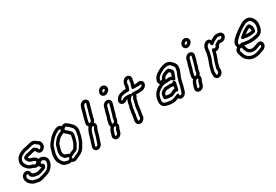

<svg xmlns="http://www.w3.org/2000/svg" viewBox="55 -1752 4081 2837"><g transform="rotate(-30 2096.0 -334.0)"><path d="M523 -410C523 -427 525 -447 512 -468C501 -487 484 -496 473 -502C453 -518 425 -546 372 -536C347 -531 324 -527 299 -518L284 -515C259 -511 236 -508 208 -496C176 -483 134 -463 111 -429C94 -404 75 -367 83 -320C83 -319 84 -318 84 -317C95 -279 117 -250 141 -227C156 -213 169 -208 181 -202C193 -196 214 -193 218 -191C226 -186 237 -181 244 -177C267 -166 288 -168 305 -176C308 -160 317 -145 335 -135C317 -126 292 -122 264 -112C253 -111 241 -109 233 -107C222 -110 205 -114 186 -116C177 -122 165 -130 161 -134V-139C159 -171 136 -203 96 -200C50 -197 15 -159 17 -109C18 -62 47 -24 78 -5C100 13 124 23 162 27C175 29 195 40 229 34C244 32 264 29 281 23C326 9 373 -1 411 -31C445 -58 474 -96 484 -150C496 -210 457 -249 418 -263C395 -273 374 -271 356 -263C353 -279 344 -294 326 -304C317 -309 306 -319 287 -325C275 -329 254 -333 251 -335C241 -342 233 -353 229 -360C235 -363 242 -367 250 -370C272 -373 296 -378 318 -384L337 -390C340 -391 347 -391 352 -392L362 -394C371 -386 372 -386 380 -381C382 -368 388 -356 398 -347C436 -314 481 -339 502 -363C513 -375 523 -392 523 -410ZM429 -392C429 -392 426 -406 426 -407C417 -426 408 -423 406 -424C401 -428 381 -449 363 -446L343 -442C335 -441 330 -440 323 -438L304 -432C285 -426 261 -422 240 -419C238 -419 235 -418 233 -417C213 -408 184 -402 176 -374C175 -350 187 -333 189 -330C197 -316 208 -306 214 -300C227 -286 259 -280 272 -277C280 -274 289 -267 303 -260C306 -258 311 -250 301 -236C292 -224 276 -216 267 -221C258 -225 250 -230 243 -235C227 -242 207 -246 202 -247C187 -255 183 -256 175 -263C155 -281 141 -303 133 -329C129 -358 138 -380 152 -401C164 -419 196 -437 228 -450C248 -459 265 -459 294 -466L311 -470H314C333 -477 356 -481 381 -486C412 -492 418 -482 443 -462C444 -461 446 -459 447 -459C470 -446 474 -446 473 -412C472 -409 470 -402 465 -396C450 -379 427 -375 429 -392ZM278 -64C298 -72 327 -77 353 -89C389 -99 390 -138 391 -142C393 -149 391 -157 387 -163C376 -178 360 -179 358 -180C355 -181 349 -186 358 -201C366 -215 385 -223 398 -217C399 -217 400 -216 401 -216C424 -208 442 -191 435 -160C428 -120 407 -92 380 -70C360 -55 333 -45 300 -35C278 -28 250 -20 221 -16C203 -13 195 -19 168 -23C136 -28 127 -30 108 -45C107 -46 106 -48 105 -48C86 -59 67 -83 67 -110C67 -130 76 -143 93 -148C108 -152 109 -150 111 -138C106 -92 162 -72 162 -72C166 -68 173 -66 178 -66C190 -66 211 -61 228 -57C241 -54 262 -62 269 -62C272 -62 276 -63 278 -64Z M868 -412C876 -401 886 -387 905 -377C910 -374 914 -371 921 -362C927 -355 934 -348 939 -342C943 -338 946 -335 947 -328C944 -311 941 -290 937 -276L930 -249C927 -239 920 -223 915 -206C906 -187 893 -168 884 -151L878 -140C871 -134 871 -133 869 -132C847 -123 830 -118 808 -105C804 -104 798 -101 791 -98C776 -113 749 -122 726 -126C720 -135 712 -145 707 -153C704 -158 704 -172 704 -186C703 -209 710 -220 717 -246C725 -269 730 -298 736 -307C766 -341 786 -376 833 -397C842 -399 857 -404 868 -412ZM895 -511C892 -515 889 -519 885 -522C853 -550 811 -533 791 -524C741 -502 690 -460 657 -417C643 -399 622 -378 608 -353C589 -320 585 -279 574 -250C555 -201 551 -120 578 -71C586 -56 595 -46 598 -40C602 -30 611 -23 617 -15C637 6 663 12 689 16C713 26 736 27 758 16C761 19 766 23 770 25C808 47 846 25 865 13C878 7 892 2 908 -5C954 -25 988 -60 1010 -105L1018 -119C1034 -142 1047 -165 1056 -199C1060 -210 1066 -225 1069 -237L1076 -264C1081 -284 1085 -306 1088 -328C1097 -378 1079 -420 1053 -447C1041 -458 1028 -474 1014 -487C1006 -494 999 -497 994 -501C983 -514 965 -528 940 -527C923 -527 908 -520 895 -511ZM790 -35C790 -35 800 -42 801 -43C808 -52 812 -54 826 -58C828 -59 831 -60 832 -61C849 -71 865 -77 887 -86C903 -92 911 -102 913 -104C916 -106 919 -109 920 -112L928 -128C938 -144 948 -160 956 -176L961 -186C966 -198 973 -219 978 -237L985 -264C989 -281 994 -305 996 -319C1000 -340 993 -349 992 -354C990 -363 982 -370 977 -375C971 -383 965 -389 958 -395C948 -407 942 -414 929 -421C923 -424 917 -429 911 -438C899 -454 928 -477 942 -477C950 -477 950 -476 956 -468C962 -460 977 -453 981 -449C991 -440 1006 -423 1018 -411C1034 -395 1045 -369 1039 -337C1035 -316 1033 -293 1028 -276L1021 -249C1019 -240 1011 -225 1008 -213C1001 -186 991 -168 976 -146C975 -145 974 -144 974 -143L965 -127C948 -93 921 -66 888 -51C870 -44 858 -39 843 -32C842 -32 841 -30 840 -30C822 -18 803 -13 795 -18C792 -20 793 -30 790 -35ZM759 -47C759 -47 750 -40 749 -39C739 -28 725 -22 717 -26C712 -28 705 -32 700 -33C665 -37 656 -46 643 -63C634 -81 626 -88 622 -95C611 -115 608 -162 613 -198C617 -213 618 -222 621 -233C635 -270 641 -306 652 -329C662 -347 680 -366 696 -387C716 -413 733 -427 762 -449C781 -463 792 -468 812 -478C838 -489 861 -492 853 -471C847 -455 836 -449 817 -445C781 -428 746 -403 727 -376C718 -364 707 -350 698 -340C677 -317 675 -278 669 -263C662 -245 653 -217 654 -185C653 -167 652 -145 664 -128C674 -111 683 -99 691 -88C700 -75 735 -74 745 -69C756 -63 757 -66 757 -59C757 -55 757 -50 759 -47Z M1286 -622C1278 -605 1274 -583 1270 -568L1256 -516C1252 -501 1244 -478 1239 -461L1230 -424C1226 -407 1221 -390 1218 -371C1212 -346 1221 -324 1238 -310C1231 -304 1225 -296 1220 -288L1215 -279C1202 -257 1190 -228 1182 -200L1168 -146C1156 -103 1139 -65 1128 -22C1119 12 1137 46 1170 54C1217 66 1258 27 1267 -8C1277 -45 1291 -73 1302 -114L1322 -188C1327 -208 1336 -222 1343 -237C1359 -265 1356 -300 1332 -319C1345 -331 1354 -347 1358 -362C1363 -379 1365 -396 1369 -412L1379 -449C1383 -463 1390 -486 1395 -504L1409 -556C1413 -573 1418 -587 1423 -599C1437 -635 1420 -668 1391 -679C1343 -697 1297 -659 1286 -622ZM1351 -628C1359 -633 1368 -634 1373 -632C1377 -630 1381 -630 1376 -617C1369 -600 1365 -585 1361 -568L1347 -516C1343 -501 1335 -479 1330 -461L1321 -424C1317 -408 1313 -390 1310 -373C1306 -360 1290 -346 1277 -346C1269 -346 1264 -350 1267 -360C1271 -377 1274 -396 1278 -412L1288 -449C1292 -463 1299 -486 1304 -504L1318 -556C1323 -573 1328 -594 1332 -602C1338 -615 1338 -619 1351 -628ZM1300 -281C1302 -280 1308 -275 1300 -262C1289 -243 1279 -221 1273 -200L1254 -126C1245 -94 1227 -55 1218 -20C1215 -8 1198 6 1185 6C1178 6 1173 2 1176 -10C1188 -54 1205 -91 1216 -134L1231 -188C1237 -211 1248 -235 1258 -254C1264 -265 1283 -291 1300 -281Z M1622 -665C1611 -625 1637 -586 1681 -586C1732 -586 1793 -647 1756 -703C1749 -713 1730 -730 1703 -730C1662 -730 1631 -697 1622 -665ZM1670 -653C1673 -666 1690 -680 1703 -680C1709 -680 1707 -680 1715 -673C1722 -658 1698 -636 1681 -636C1672 -636 1667 -641 1670 -653ZM1626 -143C1636 -152 1646 -166 1650 -182C1655 -201 1656 -219 1659 -235C1671 -256 1677 -279 1682 -304L1691 -337C1702 -365 1708 -397 1715 -424L1718 -435C1727 -469 1707 -501 1676 -509C1627 -521 1587 -480 1578 -445L1575 -434C1573 -426 1572 -421 1570 -411C1561 -379 1549 -350 1542 -312L1535 -284C1519 -255 1518 -223 1512 -200C1507 -181 1508 -161 1518 -144C1514 -140 1508 -134 1504 -127L1498 -118C1490 -105 1483 -91 1479 -77C1474 -57 1466 -36 1460 -14C1450 24 1475 62 1518 62C1537 62 1554 55 1569 43C1593 24 1599 2 1605 -20C1609 -31 1614 -52 1617 -59C1632 -81 1644 -113 1626 -143ZM1570 -167C1564 -167 1556 -168 1561 -188C1570 -222 1569 -245 1579 -261C1580 -263 1582 -266 1582 -268L1591 -300V-301C1597 -334 1608 -363 1618 -400C1620 -407 1621 -415 1623 -422L1626 -433C1629 -446 1646 -461 1660 -461C1668 -461 1672 -457 1669 -447L1666 -436C1658 -406 1653 -376 1644 -354C1644 -353 1643 -352 1643 -351L1633 -316C1627 -292 1623 -272 1614 -257C1613 -255 1612 -252 1612 -250C1606 -229 1605 -206 1602 -194C1599 -183 1583 -170 1570 -167ZM1573 -118C1580 -118 1583 -117 1583 -117C1583 -117 1589 -108 1581 -96L1575 -87C1550 -51 1563 -15 1538 4C1530 10 1524 12 1518 12C1511 12 1506 8 1509 -2C1514 -21 1522 -42 1528 -65C1530 -73 1534 -81 1541 -92L1546 -101C1554 -112 1561 -116 1573 -118Z M2014 -619 2010 -609C2002 -590 1997 -572 1999 -552C1999 -547 1997 -549 1991 -527L1988 -514H1967C1954 -514 1943 -514 1931 -511L1909 -507C1908 -507 1907 -506 1906 -506C1876 -498 1849 -488 1826 -460C1813 -444 1775 -388 1826 -354C1863 -331 1900 -352 1918 -369L1933 -373H1937C1929 -360 1922 -347 1918 -330C1913 -311 1913 -302 1910 -289L1896 -238C1893 -227 1892 -217 1891 -204C1884 -178 1881 -155 1880 -125C1877 -114 1871 -96 1871 -77C1866 -56 1850 -1 1889 26C1931 55 1975 26 1994 -2C2002 -14 2008 -27 2009 -43C2009 -60 2015 -70 2016 -96C2016 -101 2016 -100 2019 -111C2029 -141 2024 -154 2027 -175C2032 -194 2032 -214 2035 -226L2049 -277C2053 -293 2054 -303 2057 -315C2068 -329 2079 -345 2080 -368H2150H2153C2183 -371 2218 -373 2245 -399C2265 -418 2290 -464 2254 -498C2223 -528 2180 -509 2169 -509H2129C2129 -510 2130 -512 2130 -514C2140 -534 2145 -554 2144 -579C2161 -616 2149 -652 2117 -666C2072 -685 2028 -651 2014 -619ZM1970 -423H1942C1935 -423 1930 -422 1923 -421L1908 -418C1897 -416 1894 -416 1887 -408C1877 -397 1860 -392 1853 -396C1851 -398 1848 -409 1864 -428C1878 -445 1889 -450 1918 -458L1941 -461C1949 -463 1957 -464 1967 -464H2006C2026 -464 2030 -482 2035 -499L2040 -515C2041 -517 2051 -533 2049 -557C2048 -567 2050 -579 2055 -589L2060 -599C2064 -609 2081 -626 2097 -620C2101 -618 2105 -617 2100 -604L2096 -595C2094 -591 2093 -586 2093 -582C2095 -556 2094 -551 2085 -535C2078 -523 2076 -504 2072 -493C2072 -493 2057 -459 2096 -459H2169C2209 -459 2215 -467 2219 -463C2222 -460 2224 -447 2211 -435C2200 -425 2181 -421 2149 -418H2060C2054 -419 2050 -419 2045 -419C2045 -419 2028 -416 2020 -407C2018 -423 1991 -423 1970 -423ZM2017 -391C2019 -387 2022 -382 2028 -376C2032 -372 2030 -362 2020 -349L2014 -341C2012 -338 2011 -335 2010 -332C2005 -313 2005 -303 2001 -289L1987 -238C1981 -217 1981 -197 1978 -186C1976 -179 1975 -174 1975 -160C1974 -140 1975 -136 1972 -126C1970 -121 1966 -111 1966 -98C1965 -84 1959 -70 1959 -45C1958 -23 1929 -7 1917 -15C1916 -15 1912 -37 1920 -66C1921 -70 1921 -77 1921 -77C1922 -91 1925 -100 1929 -115C1929 -117 1930 -119 1930 -120C1931 -149 1934 -172 1940 -194C1943 -205 1941 -215 1944 -226L1958 -277C1967 -309 1967 -334 1986 -356L1995 -365C1999 -369 2003 -372 2008 -375C2008 -375 2013 -382 2017 -391Z M2623 -198C2621 -188 2618 -170 2615 -159C2573 -159 2564 -132 2521 -126H2516C2492 -126 2475 -130 2453 -135C2454 -146 2458 -159 2461 -168C2472 -181 2485 -189 2508 -199C2510 -199 2513 -199 2517 -200H2531C2549 -200 2567 -202 2586 -204C2598 -199 2609 -197 2623 -198ZM2552 -251C2545 -251 2538 -250 2531 -250H2515C2511 -250 2506 -249 2502 -249C2499 -249 2495 -248 2492 -247C2466 -235 2439 -223 2419 -196C2418 -194 2417 -192 2416 -191C2407 -169 2406 -148 2403 -123C2401 -108 2410 -96 2420 -92C2442 -84 2481 -76 2514 -76C2535 -74 2541 -80 2542 -80C2553 -83 2575 -88 2592 -100C2608 -109 2616 -110 2620 -107C2623 -105 2648 -91 2657 -123C2661 -138 2666 -149 2669 -171C2670 -179 2671 -184 2672 -189L2684 -236C2684 -236 2669 -287 2642 -259C2634 -250 2620 -245 2605 -250C2601 -252 2598 -254 2590 -254H2588C2574 -254 2563 -251 2552 -251ZM2619 -295C2643 -293 2650 -286 2651 -282C2651 -282 2690 -244 2700 -282C2701 -287 2706 -295 2710 -304L2715 -319C2717 -324 2722 -331 2725 -343C2727 -349 2736 -365 2737 -386C2739 -412 2715 -430 2704 -445C2681 -476 2631 -455 2621 -451C2592 -443 2572 -428 2556 -417C2550 -413 2547 -409 2547 -409C2544 -406 2542 -404 2541 -401C2531 -380 2529 -374 2517 -367C2509 -362 2496 -360 2493 -367C2492 -370 2495 -381 2503 -400C2520 -434 2561 -457 2604 -480C2625 -490 2649 -497 2674 -502C2704 -506 2724 -497 2739 -486C2746 -478 2754 -468 2762 -460C2773 -449 2784 -434 2781 -408C2779 -393 2775 -372 2772 -364C2764 -348 2764 -344 2761 -338C2749 -310 2735 -278 2726 -244L2714 -201C2711 -188 2710 -173 2709 -169L2698 -130C2695 -118 2689 -106 2688 -96C2679 -63 2672 -43 2657 -35C2647 -29 2630 -27 2632 -41C2632 -41 2639 -88 2596 -67C2571 -55 2546 -44 2516 -37C2506 -35 2499 -35 2490 -35C2453 -35 2423 -42 2392 -50C2366 -58 2356 -69 2359 -112C2364 -174 2387 -214 2421 -241C2444 -257 2460 -268 2486 -279C2508 -289 2512 -289 2535 -291H2572C2584 -291 2609 -295 2619 -295ZM2667 -333C2654 -340 2635 -345 2620 -345C2606 -345 2584 -343 2570 -341H2564C2574 -353 2578 -362 2585 -376C2603 -388 2619 -399 2634 -403C2647 -406 2661 -412 2666 -411C2671 -404 2680 -394 2687 -387C2685 -373 2674 -351 2667 -333ZM2464 -324C2378 -287 2319 -226 2309 -116C2305 -57 2328 -17 2378 -2C2409 7 2444 15 2489 15C2527 17 2562 2 2590 -9C2610 24 2651 25 2681 8C2720 -14 2729 -55 2737 -86C2740 -97 2744 -107 2747 -118L2757 -157C2760 -170 2762 -184 2763 -189L2774 -232C2782 -260 2795 -291 2807 -318C2813 -330 2814 -339 2815 -340C2825 -356 2829 -383 2831 -402C2835 -441 2821 -474 2798 -495C2791 -503 2780 -516 2772 -523C2748 -543 2712 -559 2666 -552C2634 -546 2608 -536 2582 -524C2539 -501 2484 -476 2458 -421C2453 -411 2432 -379 2447 -346C2451 -337 2457 -330 2464 -324Z M3028 -665C3017 -625 3043 -586 3087 -586C3138 -586 3199 -647 3162 -703C3155 -713 3136 -730 3109 -730C3068 -730 3037 -697 3028 -665ZM3076 -653C3079 -666 3096 -680 3109 -680C3115 -680 3113 -680 3121 -673C3128 -658 3104 -636 3087 -636C3078 -636 3073 -641 3076 -653ZM3032 -143C3042 -152 3052 -166 3056 -182C3061 -201 3062 -219 3065 -235C3077 -256 3083 -279 3088 -304L3097 -337C3108 -365 3114 -397 3121 -424L3124 -435C3133 -469 3113 -501 3082 -509C3033 -521 2993 -480 2984 -445L2981 -434C2979 -426 2978 -421 2976 -411C2967 -379 2955 -350 2948 -312L2941 -284C2925 -255 2924 -223 2918 -200C2913 -181 2914 -161 2924 -144C2920 -140 2914 -134 2910 -127L2904 -118C2896 -105 2889 -91 2885 -77C2880 -57 2872 -36 2866 -14C2856 24 2881 62 2924 62C2943 62 2960 55 2975 43C2999 24 3005 2 3011 -20C3015 -31 3020 -52 3023 -59C3038 -81 3050 -113 3032 -143ZM2976 -167C2970 -167 2962 -168 2967 -188C2976 -222 2975 -245 2985 -261C2986 -263 2988 -266 2988 -268L2997 -300V-301C3003 -334 3014 -363 3024 -400C3026 -407 3027 -415 3029 -422L3032 -433C3035 -446 3052 -461 3066 -461C3074 -461 3078 -457 3075 -447L3072 -436C3064 -406 3059 -376 3050 -354C3050 -353 3049 -352 3049 -351L3039 -316C3033 -292 3029 -272 3020 -257C3019 -255 3018 -252 3018 -250C3012 -229 3011 -206 3008 -194C3005 -183 2989 -170 2976 -167ZM2979 -118C2986 -118 2989 -117 2989 -117C2989 -117 2995 -108 2987 -96L2981 -87C2956 -51 2969 -15 2944 4C2936 10 2930 12 2924 12C2917 12 2912 8 2915 -2C2920 -21 2928 -42 2934 -65C2936 -73 2940 -81 2947 -92L2952 -101C2960 -112 2967 -116 2979 -118Z M3534 -407C3554 -401 3582 -398 3609 -415C3628 -427 3667 -465 3644 -511C3633 -533 3611 -543 3591 -544C3553 -554 3522 -549 3493 -533C3479 -526 3462 -517 3445 -506C3442 -512 3434 -521 3427 -526C3388 -555 3343 -525 3327 -506C3298 -474 3293 -435 3290 -389C3288 -374 3280 -350 3278 -334C3276 -316 3265 -294 3258 -268C3248 -244 3235 -212 3227 -182L3220 -155C3213 -128 3198 -91 3205 -47C3199 -10 3224 34 3274 26C3327 18 3357 -33 3347 -89C3347 -100 3354 -125 3359 -143L3366 -170C3371 -189 3374 -197 3382 -214C3399 -254 3408 -286 3419 -329C3428 -328 3441 -329 3452 -333C3477 -342 3498 -362 3507 -390C3515 -395 3524 -401 3534 -407ZM3463 -421C3458 -417 3461 -415 3460 -410C3458 -398 3447 -385 3435 -381C3424 -377 3422 -378 3419 -381C3419 -381 3390 -413 3378 -369L3375 -359C3363 -313 3352 -271 3336 -234C3326 -214 3323 -201 3318 -182L3311 -155C3307 -141 3292 -108 3297 -81C3304 -46 3288 -27 3266 -24C3256 -22 3253 -22 3254 -39C3255 -49 3255 -49 3254 -55C3249 -83 3259 -111 3268 -143L3275 -170C3282 -196 3294 -225 3305 -251C3305 -252 3306 -253 3306 -254C3311 -271 3323 -297 3327 -326C3331 -342 3338 -364 3340 -385C3343 -430 3347 -454 3364 -472C3376 -485 3414 -498 3398 -468C3398 -468 3416 -419 3437 -438C3457 -456 3489 -475 3516 -488C3536 -498 3552 -503 3572 -497C3581 -494 3580 -495 3588 -494C3599 -492 3597 -492 3599 -489C3603 -481 3595 -466 3582 -458C3569 -450 3562 -451 3539 -458C3533 -460 3524 -459 3519 -456C3505 -448 3482 -434 3463 -421Z M3790 -245C3770 -238 3771 -245 3768 -250C3752 -278 3798 -321 3834 -353C3878 -393 3928 -426 3983 -457C4002 -468 4023 -476 4047 -476C4080 -476 4093 -463 4107 -439C4114 -425 4117 -418 4120 -409C4122 -396 4124 -386 4125 -379V-365C4123 -335 4110 -293 4099 -278C4086 -261 4072 -254 4047 -248C4016 -244 3997 -237 3977 -235H3924C3904 -235 3887 -239 3865 -242C3846 -244 3829 -246 3822 -250C3810 -256 3799 -248 3790 -245ZM3928 -328C3955 -349 3988 -370 4019 -384C4021 -380 4024 -375 4028 -368C4029 -366 4029 -361 4030 -352V-341V-333C4023 -332 4002 -326 3999 -326H3948C3939 -326 3935 -327 3928 -328ZM3865 -287C3886 -283 3912 -279 3931 -277C3938 -276 3942 -276 3948 -276H3999C4013 -276 4024 -281 4028 -282C4038 -284 4046 -284 4055 -286C4076 -290 4079 -319 4080 -339C4080 -345 4081 -354 4080 -359C4080 -360 4081 -377 4071 -393C4066 -402 4053 -435 4030 -435H4023C4009 -435 3991 -426 3989 -425C3936 -401 3892 -363 3854 -330C3854 -330 3817 -297 3865 -287ZM3738 -171C3746 -184 3762 -194 3773 -190C3777 -189 3774 -190 3785 -161C3791 -132 3803 -108 3817 -89C3821 -84 3827 -79 3832 -76L3842 -68C3855 -59 3873 -56 3884 -54C3890 -52 3892 -51 3898 -51H3910C3948 -51 3976 -66 3995 -72C3999 -73 4006 -77 4012 -79L4023 -82C4033 -85 4038 -85 4040 -84C4042 -83 4047 -74 4038 -61C4033 -53 4026 -49 4019 -46L4007 -42C3968 -27 3946 -15 3906 -12C3898 -11 3889 -10 3886 -10H3874C3831 -10 3798 -30 3777 -53C3760 -71 3751 -98 3742 -129L3734 -156C3733 -159 3733 -163 3738 -171ZM3827 -196C3838 -194 3849 -193 3859 -192C3876 -190 3898 -185 3924 -185H3978C4010 -185 4032 -196 4054 -198C4055 -198 4056 -199 4057 -199C4090 -207 4118 -220 4139 -248C4164 -282 4174 -331 4175 -380C4175 -395 4171 -407 4170 -417C4168 -436 4156 -453 4150 -464C4131 -496 4101 -526 4047 -526C4011 -526 3982 -514 3959 -501C3902 -469 3848 -433 3800 -390C3780 -372 3684 -306 3724 -228V-227C3700 -211 3675 -179 3686 -142L3693 -116C3701 -82 3716 -45 3740 -19C3768 12 3815 40 3874 40H3886C3943 40 3985 21 4024 6L4036 2C4054 -5 4068 -16 4079 -32C4100 -62 4099 -105 4068 -126C4051 -138 4029 -138 4007 -129L3995 -126C3967 -117 3938 -101 3910 -101H3900C3889 -105 3876 -106 3871 -110L3859 -118C3858 -119 3858 -118 3856 -120C3846 -134 3836 -152 3833 -172C3832 -180 3831 -184 3827 -196Z"/></g></svg>

Font: Dictator
Style: Stencil
Weight: 500
Version: Version MIL.1277